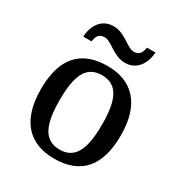

<svg xmlns="http://www.w3.org/2000/svg" viewBox="-176 -866 939 999"><g transform="rotate(30 293.5 -366.0)"><path d="M363 -606C434 -606 470 -666 474 -732H423C419 -705 410 -679 374 -679C332 -679 289 -742 218 -742C146 -742 111 -683 107 -616H157C161 -643 169 -669 206 -669C249 -669 291 -606 363 -606ZM292 10C451 10 534 -81 534 -269C534 -456 443 -547 295 -547C135 -547 53 -456 53 -269C53 -81 143 10 292 10ZM294 -45C200 -45 166 -122 166 -269C166 -417 199 -491 293 -491C387 -491 421 -417 421 -269C421 -122 388 -45 294 -45Z"/></g></svg>

Font: Noto Serif Telugu Medium
Style: Regular
Weight: 500
Designer: Jelle Bosma - Monotype Design Team
Foundry: Monotype Imaging Inc.
Version: Version 2.005